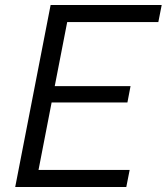

<svg xmlns="http://www.w3.org/2000/svg" viewBox="-20 -750 668 770"><path d="M41 0H486.5L500 -68.5H134.5L187 -339H491L503.5 -404.5H199.5L249.5 -661.5H615L628.5 -730H183Z"/></svg>

Font: Monaspace Neon Light
Style: Italic
Weight: 300
Italic angle: -11°
Designer: Riley Cran & the Lettermatic Team
Foundry: Lettermatic
Version: Version 1.200 (Monaspace Neon)